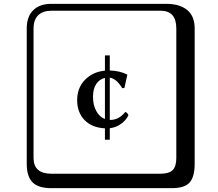

<svg xmlns="http://www.w3.org/2000/svg" viewBox="-20 -774 1140 1006"><path d="M529.8 -483.9H555.2V-404.8Q608.9 -402.8 646.5 -383.3L647 -381.3L631.8 -313L620.1 -312Q591.3 -361.3 555.2 -367.2V-145.5Q555.2 -145.5 557.1 -145.5Q603 -145.5 636.2 -187H638.2Q651.4 -179.2 652.8 -169.9Q640.6 -144 614.3 -125Q587.9 -106 555.2 -102.1V-42H529.8V-101.6Q461.4 -105 422.9 -145Q384.3 -185.1 384.3 -249Q384.3 -314 425.5 -356Q466.8 -397.9 529.8 -403.8ZM249 -717.8Q204.1 -717.8 179.9 -693.8Q155.8 -669.9 155.8 -625V53.2Q155.8 136.2 249 136.2H820.8Q865.7 136.2 884.8 117.2Q903.8 98.1 903.8 53.2V-625Q903.8 -717.8 820.8 -717.8ZM1000 84Q1000 152.8 973.4 182.4Q946.8 211.9 880.9 211.9H249Q181.2 211.9 150.6 181.4Q120.1 150.9 120.1 84V-625Q120.1 -687 154.1 -720.5Q188 -753.9 249 -753.9H851.1Q920.9 -753.9 960.4 -721.9Q1000 -689.9 1000 -625ZM529.8 -150.4V-365.7Q501.5 -359.4 484.4 -334.2Q467.3 -309.1 467.3 -266.1Q467.3 -223.6 484.4 -192.4Q501.5 -161.1 529.8 -150.4Z"/></svg>

Font: Linux Biolinum Keyboard O
Style: Regular
Weight: 700
Designer: Philipp H. Poll
Foundry: Philipp H. Poll
Version: Version 0.6.1